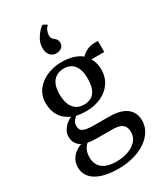

<svg xmlns="http://www.w3.org/2000/svg" viewBox="-262 -931 1099 1288"><g transform="rotate(-30 288.0 -287.0)"><path d="M259 258.5Q205 258.5 161.8 249.2Q118.5 240 87.8 221.8Q57 203.5 40.8 176.2Q24.5 149 24.5 113.5Q24.5 83 37.5 58.2Q50.5 33.5 73 15.8Q95.5 -2 122.5 -10.5Q98.5 -23.5 85.8 -44.2Q73 -65 73 -95Q73 -118.5 84.2 -139.2Q95.5 -160 113.8 -176.5Q132 -193 154.5 -203.5Q102 -227.5 77.2 -269.2Q52.5 -311 52.5 -365.5Q52.5 -424.5 84.8 -466.5Q117 -508.5 168.8 -530.8Q220.5 -553 278.5 -553Q332 -553 371 -540.8Q410 -528.5 435 -507.5Q446.5 -523 475 -538.2Q503.5 -553.5 537.5 -553.5H565V-468H465Q472 -458 477.5 -443.8Q483 -429.5 486.2 -412.8Q489.5 -396 489.5 -377.5Q489.5 -318.5 460 -275Q430.5 -231.5 379.5 -207.8Q328.5 -184 265 -184Q244.5 -184 224.5 -186Q204.5 -188 187.5 -191.5Q174.5 -181 164.2 -166.5Q154 -152 154 -132.5Q154 -99.5 177.8 -88Q201.5 -76.5 257.5 -76.5L376.5 -76Q437.5 -76 477 -60Q516.5 -44 536 -14.5Q555.5 15 555.5 55.5Q555.5 100.5 532.5 137.8Q509.5 175 469 202Q428.5 229 374.8 243.8Q321 258.5 259 258.5ZM270 210Q319.5 210 360.8 195.5Q402 181 427 153.5Q452 126 452 87.5Q452 62.5 443.2 45Q434.5 27.5 412 18.2Q389.5 9 346.5 9H233Q212.5 9 195 7.5Q177.5 6 163.5 3Q146.5 18 136 40Q125.5 62 125.5 95.5Q125.5 132.5 141.8 158Q158 183.5 190 196.8Q222 210 270 210ZM272.5 -229.5Q327.5 -229.5 353.8 -265.5Q380 -301.5 380 -370.5Q380 -415 367.8 -445.8Q355.5 -476.5 331.8 -492.2Q308 -508 274 -508Q240.5 -508 215.8 -493.8Q191 -479.5 177 -449.8Q163 -420 163 -372.5Q163 -330.5 174.5 -298.2Q186 -266 210.2 -247.8Q234.5 -229.5 272.5 -229.5ZM283.5 -620.5Q255 -620.5 237 -640.8Q219 -661 219 -696.5Q219 -731 234.2 -759.8Q249.5 -788.5 268 -807.8Q286.5 -827 297 -833H298.5L326.5 -818L327 -813Q314 -803.5 306.2 -784.5Q298.5 -765.5 298.5 -748Q298.5 -734 304.2 -725.8Q310 -717.5 320 -710Q328.5 -704 334.8 -694.8Q341 -685.5 341 -670Q341 -652 332 -641Q323 -630 310.2 -625.2Q297.5 -620.5 286 -620.5Z"/></g></svg>

Font: Merriweather 60pt Medium
Style: Regular
Weight: 500
Version: Version 2.100